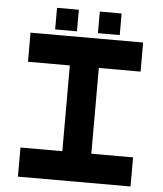

<svg xmlns="http://www.w3.org/2000/svg" viewBox="-57 -881 791 930"><g transform="rotate(5 339.0 -415.5)"><path d="M65 0V-141.5H268.5V-558.5H65V-700H612.5V-558.5H409.5V-141.5H612.5V0ZM390.5 -726V-831H496.5V-726ZM182.5 -726V-831H288.5V-726Z"/></g></svg>

Font: Tourney Expanded Black
Style: Regular
Weight: 900
Width: 7
Designer: Tyler Finck
Foundry: Etcetera Type Co
Version: Version 1.010; ttfautohint (v1.8.3)